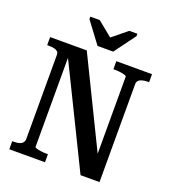

<svg xmlns="http://www.w3.org/2000/svg" viewBox="-159 -1024 1020 1142"><g transform="rotate(20 350.5 -453.0)"><path d="M315 -757H414L513 -891V-906H462L348 -813H389L275 -906H215V-891ZM32 0V-51H42Q61 -51 75.5 -55Q90 -59 98 -68.5Q106 -78 106 -92V-624Q106 -639 97.5 -646Q89 -653 75 -656Q61 -659 42 -659H32V-710H264L552 -120L535 -110V-643Q535 -647 524.5 -650.5Q514 -654 498 -656.5Q482 -659 464 -659H451V-710H677V-659H667Q649 -659 634 -655Q619 -651 611 -642.5Q603 -634 603 -619V0H483L158 -663L174 -673V-67Q174 -63 184.5 -59.5Q195 -56 212 -53.5Q229 -51 245 -51H258V0Z"/></g></svg>

Font: Roboto Serif 28pt Condensed Medium
Style: Regular
Weight: 500
Width: 3
Designer: Greg Gazdowicz
Foundry: Commercial Type
Version: Version 1.008